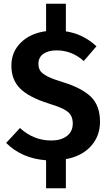

<svg xmlns="http://www.w3.org/2000/svg" viewBox="-20 -849 585 1029"><path d="M333 4V160H227V10Q96 0 13 -83L87 -163Q160 -96 255 -96Q307 -96 338.5 -120Q370 -144 370 -187Q370 -214 359 -232Q348 -250 321 -264Q294 -278 242 -294Q134 -328 87.5 -375Q41 -422 41 -497Q41 -571 92 -621Q143 -671 227 -682V-829H333V-681Q426 -667 497 -601L429 -522Q365 -579 283 -579Q239 -579 212.5 -560.5Q186 -542 186 -507Q186 -483 197 -468Q208 -453 235.5 -439Q263 -425 319 -408Q419 -377 467.5 -330Q516 -283 516 -196Q516 -120 467.5 -66Q419 -12 333 4Z"/></svg>

Font: Wolseley Sans SemiBold
Style: Regular
Weight: 600
Designer: Carrois Corporate & Edenspiekermann AG
Foundry: Carrois Corporate GbR & Edenspiekermann AG
Version: Version 4.202